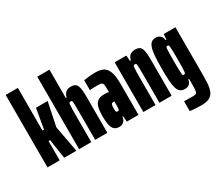

<svg xmlns="http://www.w3.org/2000/svg" viewBox="-154 -1121 1965 1705"><g transform="rotate(-30 829.0 -268.5)"><path d="M26 0V-743H151V-306H167L202 -510H322L272 -269L322 0H197L167 -198H151V0Z M350 0V-743H475V-453H484Q491 -482 504.5 -496Q518 -510 534 -514Q550 -518 563 -518Q587 -518 602.5 -510Q618 -502 626 -484Q634 -466 637 -435.5Q640 -405 640 -360V0H515V-277Q515 -324 514.5 -350.5Q514 -377 512.5 -388.5Q511 -400 507 -402.5Q503 -405 495 -405Q488 -405 484 -401.5Q480 -398 478 -383Q476 -368 475.5 -335Q475 -302 475 -244V0Z M761 8Q724 8 706 -12Q688 -32 682 -67.5Q676 -103 676 -150Q676 -208 686.5 -243.5Q697 -279 721 -295Q745 -311 786 -311Q793 -311 800 -310.5Q807 -310 813.5 -309.5Q820 -309 825 -308Q830 -307 833 -307V-332Q833 -358 831.5 -373.5Q830 -389 824.5 -396.5Q819 -404 807.5 -406.5Q796 -409 775 -409Q758 -409 742.5 -408.5Q727 -408 715 -407.5Q703 -407 695 -406V-507Q713 -510 745 -514Q777 -518 814 -518Q845 -518 869 -512Q893 -506 910 -491.5Q927 -477 938 -453.5Q949 -430 954 -395.5Q959 -361 959 -314V0H839L835 -57H827Q826 -37 817 -22.5Q808 -8 793.5 0Q779 8 761 8ZM813 -119Q819 -119 823 -120.5Q827 -122 829 -126.5Q831 -131 832 -138Q833 -146 833 -157Q833 -168 833 -184V-211H823Q813 -211 807.5 -207Q802 -203 799.5 -192Q797 -181 797 -160Q797 -148 797.5 -138.5Q798 -129 801.5 -124Q805 -119 813 -119Z M1009 0V-510H1129L1133 -453H1142Q1149 -482 1163 -496Q1177 -510 1193 -514Q1209 -518 1222 -518Q1246 -518 1261.5 -510Q1277 -502 1285 -484Q1293 -466 1296 -435.5Q1299 -405 1299 -360V0H1174V-277Q1174 -324 1173.5 -350.5Q1173 -377 1171.5 -388.5Q1170 -400 1166 -402.5Q1162 -405 1154 -405Q1147 -405 1143 -401.5Q1139 -398 1137 -383Q1135 -368 1134.5 -335Q1134 -302 1134 -244V0Z M1488 206Q1468 206 1446.5 205Q1425 204 1405 202.5Q1385 201 1370 199V98Q1385 98 1400 98Q1415 98 1430 98.5Q1445 99 1460 99Q1478 99 1487.5 96Q1497 93 1501.5 82Q1506 71 1507 49Q1508 27 1508 -11V-52H1499Q1498 -37 1490.5 -23Q1483 -9 1469 -0.5Q1455 8 1433 8Q1404 8 1386 -6Q1368 -20 1358.5 -51Q1349 -82 1346 -132Q1343 -182 1343 -254Q1343 -334 1347.5 -385Q1352 -436 1363 -465.5Q1374 -495 1391.5 -506.5Q1409 -518 1436 -518Q1449 -518 1463 -511.5Q1477 -505 1487.5 -491Q1498 -477 1500 -454H1508L1512 -510H1632V-56Q1632 9 1629.5 58Q1627 107 1614 140Q1601 173 1571.5 189.5Q1542 206 1488 206ZM1487 -107Q1494 -107 1498 -110.5Q1502 -114 1504 -129Q1506 -144 1506.5 -173.5Q1507 -203 1507 -255Q1507 -308 1506.5 -338Q1506 -368 1504 -382Q1502 -397 1498 -400Q1494 -403 1487 -403Q1481 -403 1477 -399.5Q1473 -396 1472 -382Q1471 -368 1470 -338Q1469 -308 1469 -255Q1469 -202 1470 -172Q1471 -142 1472 -128Q1473 -114 1477 -110.5Q1481 -107 1487 -107Z"/></g></svg>

Font: Saira UltraCondensed Black
Style: Regular
Weight: 900
Width: 1
Designer: Hector Gatti with collaboration of the Omnibus-Type team
Foundry: Omnibus-Type
Version: Version 1.101